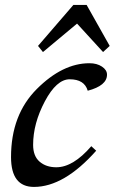

<svg xmlns="http://www.w3.org/2000/svg" viewBox="-20 -734 512 764"><path d="M115.2 9.8Q23.9 9.8 23.9 -108.9Q23.9 -277.3 126.5 -379.9Q229 -482.4 335.9 -482.4Q365.7 -482.4 385.7 -469Q405.8 -455.6 405.8 -437Q405.8 -393.1 329.1 -373Q315.9 -418.5 257.3 -418.5Q205.1 -418.5 158.4 -330.6Q111.8 -242.7 111.8 -157.7Q111.8 -112.8 137.7 -90.6Q163.6 -68.4 204.1 -68.4Q271 -68.4 343.3 -152.3L362.8 -134.3Q234.9 9.8 115.2 9.8ZM390.1 -526.9 286.6 -640.1 150.9 -526.9 131.3 -551.3 272 -714.4H324.7L416.5 -551.3Z"/></svg>

Font: Kelvinch
Style: Italic
Weight: 400
Italic angle: -10°
Designer: Paul James Miller
Foundry: High-Logic / Made with FontCreator
Version: Version 3.40;July 22, 2017;FontCreator 11.0.0.2388 64-bit